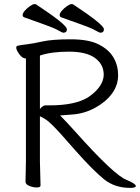

<svg xmlns="http://www.w3.org/2000/svg" viewBox="-20 -900 680 933"><path d="M104 -17 106 -116V-616H105Q85 -616 66 -648Q59 -660 59 -668.5Q59 -677 67 -678Q87 -682 113 -685Q139 -688 186.5 -698.5Q234 -709 322.5 -709Q411 -709 460 -684Q509 -659 531.5 -620.5Q554 -582 554 -534.5Q554 -487 525.5 -447Q497 -407 445.5 -378Q394 -349 336.5 -344Q279 -339 272 -339Q303 -308 346 -260Q537 -46 597 -25Q640 -7 640 4Q640 13 612 13Q538 13 486 -28.5Q434 -70 347 -168L279 -245Q225 -305 204.5 -318Q184 -331 174 -335V-115L177 1Q177 11 159 11Q141 11 122.5 3.5Q104 -4 104 -17ZM174 -370Q188 -388 201 -388H221Q343 -388 406 -426Q441 -448 462.5 -477.5Q484 -507 484 -537Q484 -587 442 -618Q400 -649 314.5 -649Q229 -649 174 -630ZM485 -758Q485 -741 468 -741Q463 -741 443 -752.5Q423 -764 375 -781Q327 -798 277 -816Q270 -819 270 -827.5Q270 -836 281 -848.5Q292 -861 306 -870.5Q320 -880 326.5 -880Q333 -880 335 -879Q485 -780 485 -758ZM305 -758Q305 -741 288 -741Q283 -741 263 -752.5Q243 -764 195 -781Q147 -798 97 -816Q90 -819 90 -827.5Q90 -836 101 -848.5Q112 -861 126 -870.5Q140 -880 146.5 -880Q153 -880 155 -879Q305 -780 305 -758Z"/></svg>

Font: QiushuiShotai Bright
Style: Regular
Weight: 400
Designer: Christian Thalmann (Catharsis Fonts)
Version: Version 1.250;